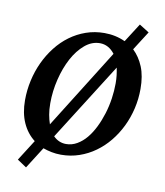

<svg xmlns="http://www.w3.org/2000/svg" viewBox="-75 -614 655 763"><g transform="rotate(10 253.0 -233.0)"><path d="M374 -304.2Q374 -322.3 372.1 -337.9Q370.1 -353.5 367.2 -367.2L169.9 -55.2Q191.9 -33.2 221.2 -33.2Q244.6 -33.2 265.4 -45.2Q286.1 -57.1 303 -77.4Q319.8 -97.7 333 -124.5Q346.2 -151.4 355.5 -181.4Q364.7 -211.4 369.4 -243.2Q374 -274.9 374 -304.2ZM345.2 -418.9Q320.3 -451.2 285.2 -451.2Q252.4 -451.2 224.4 -427.5Q196.3 -403.8 175.8 -365.5Q155.3 -327.1 143.6 -279.1Q131.8 -231 131.8 -182.1Q131.8 -156.2 135.5 -136Q139.2 -115.7 145 -99.1ZM475.1 -299.8Q475.1 -259.3 466.1 -220.5Q457 -181.6 440.2 -147Q423.3 -112.3 399.7 -83.3Q376 -54.2 346.4 -33Q316.9 -11.7 282.2 0.2Q247.6 12.2 209 12.2Q188.5 12.2 170.7 8.5Q152.8 4.9 136.2 -1L81.1 85.9L43.9 61L97.2 -22.9Q65.4 -47.4 48.1 -86.2Q30.8 -125 30.8 -176.8Q30.8 -217.3 39.6 -256.6Q48.3 -295.9 64.7 -331.1Q81.1 -366.2 104.5 -396.2Q127.9 -426.3 157.5 -448Q187 -469.7 221.9 -481.9Q256.8 -494.1 295.9 -494.1Q341.3 -494.1 379.9 -476.1L428.2 -551.8L467.8 -526.9L418.9 -450.2Q444.8 -425.8 460 -388.9Q475.1 -352.1 475.1 -299.8Z"/></g></svg>

Font: Charis SIL Am
Style: Italic
Weight: 400
Italic angle: -11°
Foundry: SIL International
Version: Version 5.000